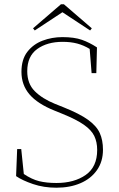

<svg xmlns="http://www.w3.org/2000/svg" viewBox="-20 -862 555 895"><path d="M243 13Q184 13 134 -4Q84 -21 55 -41L60 -167H79L91 -51Q128 -26 162.5 -17.5Q197 -9 243 -9Q326 -9 379.5 -46.5Q433 -84 433 -163Q433 -200 419.5 -228Q406 -256 371 -280.5Q336 -305 272 -331L235 -346Q155 -378 117.5 -422Q80 -466 80 -527Q80 -585 107.5 -620.5Q135 -656 178.5 -672.5Q222 -689 271 -689Q326 -689 361.5 -676.5Q397 -664 432 -641L429 -521H407L398 -634Q370 -651 340 -659Q310 -667 272 -667Q200 -667 153.5 -633.5Q107 -600 107 -530Q107 -472 142 -437Q177 -402 236 -378L276 -362Q351 -332 390.5 -303.5Q430 -275 445 -242Q460 -209 460 -164Q460 -109 432 -69Q404 -29 355 -8Q306 13 243 13ZM278 -842 408 -730 400 -720 271 -805 142 -720 134 -730 264 -842Z"/></svg>

Font: Source Serif 4 ExtraLight
Style: Regular
Weight: 200
Designer: Frank Grießhammer
Foundry: Adobe
Version: Version 4.005;hotconv 1.1.0;makeotfexe 2.6.0